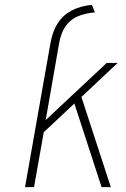

<svg xmlns="http://www.w3.org/2000/svg" viewBox="-20 -770 518 790"><path d="M83 0 187.5 -592Q196 -641 217.5 -674.2Q239 -707.5 274 -726.2Q309 -745 358 -750L370.5 -719Q328 -715.5 297.8 -701.8Q267.5 -688 249 -661Q230.5 -634 223 -590.5L168 -276L419 -511H464L315 -371L436 0H398L286 -344L160 -226L120 0Z"/></svg>

Font: Overpass Thin
Style: Italic
Weight: 250
Italic angle: -10°
Designer: Delve Withrington, Dave Bailey, Thomas Jockin
Foundry: Delve Fonts LLC
Version: Version 4.000